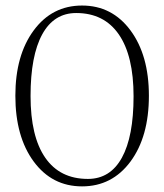

<svg xmlns="http://www.w3.org/2000/svg" viewBox="-20 -662 590 690"><path d="M253.9 -615.2Q173.8 -615.2 131.8 -538.6Q89.8 -461.9 89.8 -316.9Q89.8 -171.4 142.6 -95.2Q195.3 -19 295.9 -19Q376 -19 418 -95.2Q460 -171.4 460 -315.9Q460 -461.4 407 -538.3Q354 -615.2 253.9 -615.2ZM515.1 -317.9Q515.1 -170.9 449 -81.5Q382.8 7.8 274.9 7.8Q167 7.8 101.1 -81.5Q35.2 -170.9 35.2 -317.9Q35.2 -463.4 101.1 -552.7Q167 -642.1 274.9 -642.1Q382.8 -642.1 449 -552.7Q515.1 -463.4 515.1 -317.9Z"/></svg>

Font: Resagokr
Style: Light
Weight: 300
Designer: gluk
Foundry: gluk
Version: Version 0.95